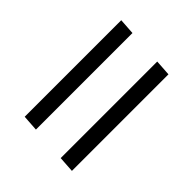

<svg xmlns="http://www.w3.org/2000/svg" viewBox="-25 -629 727 727"><g transform="rotate(-45 338.5 -265.5)"><path d="M77.7 -193.8H594.7L590.5 -129.5H73.5ZM92 -400.8H609L604.7 -336.5H87.7Z"/></g></svg>

Font: Ancizar Sans Thin
Style: Italic
Weight: 100
Italic angle: -4°
Designer: Cesar Puertas, Viviana Monsalve, Julian Moncada, Julian Prieto, Jose Castro, Mariel Hernandez, Felipe Aragon, Sara Alarc
Version: Version 8.100